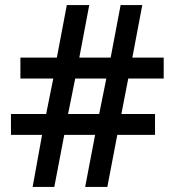

<svg xmlns="http://www.w3.org/2000/svg" viewBox="-20 -733 686 753"><path d="M622 -507H499L538 -713H453L414 -507H291L330 -713H242L203 -507H60V-425H189L161 -286H23V-204H145L108 0H193L232 -204H353L314 0H401L440 -204H588V-286H456L483 -425H622ZM397 -425 369 -286H247L275 -425Z"/></svg>

Font: OpenSansMMV
Style: Semibold
Weight: 600
Designer: Steve Matteson
Foundry: Ascender Corporation
Version: Version 6.000